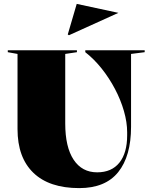

<svg xmlns="http://www.w3.org/2000/svg" viewBox="-20 -966 773 986"><path d="M387 0Q233 0 151.5 -78.5Q70 -157 70 -303V-689L20 -698V-708H375V-698L315 -689V-332Q315 -211 358 -146Q401 -81 479 -81Q553 -81 593 -130.5Q633 -180 633 -271V-287Q633 -338 616.5 -395.5Q600 -453 570.5 -509Q541 -565 502 -614Q463 -663 418 -698V-708H723V-698L653 -689V-315Q653 -164 587 -82Q521 0 387 0ZM334 -785 328 -789 374 -946 588 -900Z"/></svg>

Font: Kalnia Thin
Style: Bold
Weight: 700
Version: Version 1.105